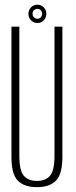

<svg xmlns="http://www.w3.org/2000/svg" viewBox="-20 -788 322 814"><path d="M136.5 5.5Q83 5.5 55.8 -22Q28.5 -49.5 28.5 -122.5V-675H62V-128Q62 -64.5 81 -42.8Q100 -21 136.5 -21Q173 -21 192 -42.8Q211 -64.5 211 -128V-675H244.5V-122.5Q244.5 -49.5 217.2 -22Q190 5.5 136.5 5.5ZM138.5 -690.5Q122.5 -690.5 111.5 -701.8Q100.5 -713 100.5 -730Q100.5 -745 111.2 -756.5Q122 -768 138.5 -768Q155 -768 165.8 -756.5Q176.5 -745 176.5 -730Q176.5 -713.5 165.8 -702Q155 -690.5 138.5 -690.5ZM138.5 -708.5Q147 -708.5 152.8 -714.5Q158.5 -720.5 158.5 -730Q158.5 -739 152.8 -744.8Q147 -750.5 138.5 -750.5Q130 -750.5 124 -744.8Q118 -739 118 -730Q118 -720.5 124 -714.5Q130 -708.5 138.5 -708.5Z"/></svg>

Font: Anybody Condensed ExtraLight
Style: Regular
Weight: 200
Width: 3
Designer: Tyler Finck
Foundry: Etcetera Type Company
Version: Version 1.010; ttfautohint (v1.8.3) -l 8 -r 50 -G 200 -x 14 